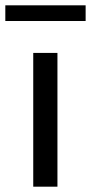

<svg xmlns="http://www.w3.org/2000/svg" viewBox="-49 -702 342 722"><path d="M76 0V-503H167V0ZM-29 -623V-682H273V-623Z"/></svg>

Font: Mulish Medium
Style: Regular
Weight: 500
Designer: Vernon Adams
Foundry: Vernon Adams
Version: Version 3.603; ttfautohint (v1.8.3)